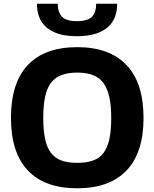

<svg xmlns="http://www.w3.org/2000/svg" viewBox="-20 -1004 832 1034"><path d="M394 -809Q335 -809 294.5 -822Q254 -835 228 -858.5Q202 -882 190.5 -914Q179 -946 179 -984H291Q291 -938 314 -914Q337 -890 394 -890Q453 -890 475.5 -914Q498 -938 498 -984H611Q611 -945 599 -913Q587 -881 561 -858Q535 -835 493.5 -822Q452 -809 394 -809ZM396 10Q221 10 130 -86Q39 -182 39 -369Q39 -558 130 -654Q221 -750 396 -750Q570 -750 661.5 -653.5Q753 -557 753 -369Q753 -182 661.5 -86Q570 10 396 10ZM396 -127Q446 -127 481 -139.5Q516 -152 537.5 -180.5Q559 -209 569 -255Q579 -301 579 -369Q579 -436 568.5 -482.5Q558 -529 536 -558Q514 -587 479.5 -600Q445 -613 396 -613Q347 -613 312 -600Q277 -587 255 -558.5Q233 -530 223 -483Q213 -436 213 -369Q213 -301 223 -255Q233 -209 254.5 -180.5Q276 -152 311 -139.5Q346 -127 396 -127Z"/></svg>

Font: Encode Sans Normal
Style: Bold
Weight: 700
Designer: Pablo Impallari, Andres Torresi
Foundry: Pablo Impallari, Andres Torresi
Version: Version 1.000; ttfautohint (v1.00) -l 8 -r 50 -G 200 -x 14 -